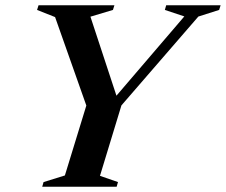

<svg xmlns="http://www.w3.org/2000/svg" viewBox="-20 -705 853 725"><path d="M676 -643 602.5 -667.5 607.5 -685H813L807.5 -667.5L729 -642.5L438.5 -307L357.5 -41L425.5 -17.5L420.5 0H139.5L144.5 -17.5L225 -42.5L306 -306.5L188 -640.5L120 -667.5L125.5 -685H412L406.5 -667.5L321.5 -642L426.5 -323H402Z"/></svg>

Font: Newsreader 36pt SemiBold
Style: Italic
Weight: 600
Italic angle: -17°
Designer: Hugues Gentile
Foundry: Production Type
Version: Version 1.003